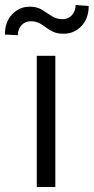

<svg xmlns="http://www.w3.org/2000/svg" viewBox="-69 -753 377 773"><path d="M153.8 -528.3V0H79.1V-528.3ZM235.4 -732.9 288.1 -729Q288.1 -678.7 258.8 -647.9Q229.5 -617.2 187.5 -617.2Q162.1 -617.2 145.8 -624.8Q129.4 -632.3 116.5 -642.3Q103.5 -652.3 89.1 -659.9Q74.7 -667.5 54.2 -667.5Q32.7 -667.5 17.8 -651.9Q2.9 -636.2 2.9 -611.3L-49.3 -613.8Q-49.3 -664.1 -20.3 -695.1Q8.8 -726.1 50.8 -726.1Q80.1 -726.1 100.1 -713.6Q120.1 -701.2 138.9 -688.5Q157.7 -675.8 184.1 -675.8Q205.6 -675.8 220.5 -691.9Q235.4 -708 235.4 -732.9Z"/></svg>

Font: Vazirmatn RD Light
Style: Regular
Weight: 300
Designer: Saber Rastikerdar
Foundry: Saber Rastikerdar
Version: Version 32.102